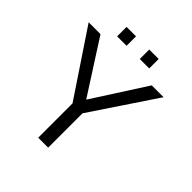

<svg xmlns="http://www.w3.org/2000/svg" viewBox="-225 -1004 1159 1159"><g transform="rotate(45 354.5 -425.0)"><path d="M648.4 -708 371.1 -293V0H286.1V-293L8.8 -708H109.9L328.6 -367.2L547.4 -708ZM271 -769.5H190.4V-850.1H271ZM464.4 -769.5H383.8V-850.1H464.4Z"/></g></svg>

Font: Saysettha OT
Style: Regular
Weight: 400
Designer: John M. Durdin and Silvain Dupertuis
Foundry: Lao Script for Windows
Version: Version 2.000